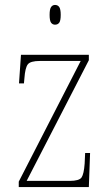

<svg xmlns="http://www.w3.org/2000/svg" viewBox="-20 -758 449 778"><path d="M56 0V-22L307 -511H142Q103 -511 92.5 -497Q82 -483 79 -442L77 -420H57L65 -536H340V-514L88 -25H262Q301 -25 310.5 -39Q320 -53 323 -95L325 -138H345L340 0ZM203 -658Q193 -658 187 -666Q181 -674 181 -698Q181 -721 187 -729.5Q193 -738 203 -738Q214 -738 220 -729.5Q226 -721 226 -698Q226 -674 220 -666Q214 -658 203 -658Z"/></svg>

Font: Noto Serif Tamil Condensed Thin
Style: Italic
Weight: 100
Width: 3
Italic angle: -12°
Designer: Indian Type Foundry, Tom Grace, and the Monotype Design Team
Foundry: Monotype Imaging Inc.
Version: Version 2.003; ttfautohint (v1.8.4.7-5d5b)